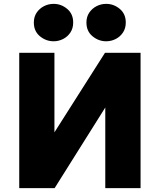

<svg xmlns="http://www.w3.org/2000/svg" viewBox="-20 -973 826 993"><path d="M79.5 0V-700H261.5V-288.5L523 -700H707V0H524.5V-417L262.5 0ZM257.5 -759.5Q218 -759.5 186.5 -785.5Q155 -811.5 155 -856.5Q155 -886 169.5 -907.5Q184 -929 207.2 -941Q230.5 -953 257.5 -953Q296.5 -953 327.5 -927Q358.5 -901 358.5 -856.5Q358.5 -826.5 344 -804.8Q329.5 -783 306.2 -771.2Q283 -759.5 257.5 -759.5ZM529 -759.5Q490 -759.5 458.5 -785.5Q427 -811.5 427 -856.5Q427 -886 441.5 -907.5Q456 -929 479.2 -941Q502.5 -953 529 -953Q568.5 -953 599.5 -927Q630.5 -901 630.5 -856.5Q630.5 -826.5 616 -804.8Q601.5 -783 578.2 -771.2Q555 -759.5 529 -759.5Z"/></svg>

Font: Geologica ExtraBold
Style: Regular
Weight: 800
Designer: Sindre Bremnes, Frode Helland
Foundry: Monokrom Skriftforlag AS
Version: Version 1.010;gftools[0.9.28]